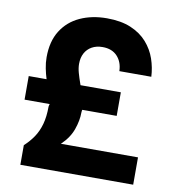

<svg xmlns="http://www.w3.org/2000/svg" viewBox="-80 -785 795 858"><g transform="rotate(10 317.5 -356.0)"><path d="M69 0V-89Q94 -112 111.5 -138Q129 -164 138.5 -198Q148 -232 148 -278Q148 -279 149 -283.5Q150 -288 151 -290H37V-397H118Q111 -419 106 -444Q101 -469 101 -494Q101 -566 131.5 -614.5Q162 -663 215.5 -687.5Q269 -712 337 -712Q401 -712 446 -693Q491 -674 519.5 -641.5Q548 -609 561.5 -569.5Q575 -530 577 -489H432Q431 -530 407 -556Q383 -582 340 -582Q312 -582 291.5 -570.5Q271 -559 260 -538.5Q249 -518 249 -490Q249 -471 255 -449.5Q261 -428 272 -397H455V-290H299Q298 -289 297.5 -283Q297 -277 297 -277Q297 -241 282.5 -200Q268 -159 231 -124H581V0Z"/></g></svg>

Font: Rethink Sans ExtraBold
Style: Regular
Weight: 800
Designer: The Rethink Sans project authors (Hans Thiessen). DM Sans designed by Colophon Foundry.
Foundry: Rethink Communications LLC
Version: Version 1.001